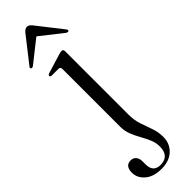

<svg xmlns="http://www.w3.org/2000/svg" viewBox="-307 -630 851 851"><g transform="rotate(-45 119.0 -204.0)"><path d="M162.5 -43.5Q162.5 -9 172.5 20Q182.5 49 192.2 76.5Q202 104 202 134.5Q202 176 173.5 202.8Q145 229.5 96.5 229.5Q47 229.5 19 205.5Q-9 181.5 -9 148.5Q-9 105.5 26 105.5Q41.5 105.5 50.8 116.5Q60 127.5 60 145V164.5Q60 214 105.5 214Q161 213.5 161 153Q161 129.5 151.5 107.5Q142 85.5 129.8 63.8Q117.5 42 108 18.5Q98.5 -5 98.5 -32V-394.5Q98.5 -406.5 87.5 -407.5H44.5Q35 -408.5 35 -414.5Q35 -420 45.5 -423.5L131 -449.5Q145.5 -454 152 -454Q162.5 -454 162.5 -442ZM236 -494.5Q231 -491 222.5 -497L119 -578.5L16 -497Q7.5 -491 2.5 -494.5Q-3 -499 3.5 -506.5L96 -624.5Q107.5 -638.5 119.5 -638.5Q130.5 -638.5 142 -624.5L234.5 -506.5Q241 -499 236 -494.5Z"/></g></svg>

Font: Fraunces 72pt S000 Light
Style: Regular
Weight: 300
Version: Version 1.000; ttfautohint (v1.8.3)